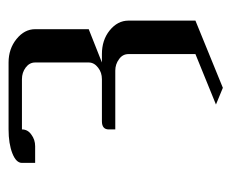

<svg xmlns="http://www.w3.org/2000/svg" viewBox="-66 -286 540 448"><g transform="rotate(-90 204.0 -62.0)"><path d="M47.9 -250V-280.8Q47.9 -294.4 70.3 -303.2Q92.8 -312 126 -312H282.2Q314 -312 336.9 -293.5Q359.9 -274.9 359.9 -250V-125L282.2 -94.2H301.8Q334.5 -94.2 356.9 -76.2Q379.9 -57.6 379.9 -32.2V124L223.1 188L184.1 171.9L301.8 124V-32.2Q301.8 -45.9 290 -54.2Q278.3 -63 263.2 -63H126V-78.1Q126 -94.2 145 -94.2H243.2Q258.8 -94.2 270 -103Q282.2 -112.3 282.2 -125V-250Q282.2 -263.2 270.5 -272Q258.8 -280.8 243.2 -280.8H126Q126 -267.1 113.8 -258.8Q102.1 -250 86.9 -250Z"/></g></svg>

Font: Hhenum
Style: Regular
Weight: 400
Designer: T. Christopher White
Version: Version 1.0